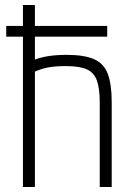

<svg xmlns="http://www.w3.org/2000/svg" viewBox="-20 -750 540 770"><path d="M5 -603V-646H410V-603ZM380 -338Q380 -397 368 -428.5Q356 -460 327 -472.5Q298 -485 243 -485Q216 -485 192.5 -482.5Q169 -480 148 -473.5Q127 -467 104 -455L97 -502Q130 -517 165.5 -523.5Q201 -530 247 -530Q317 -530 356.5 -513Q396 -496 412 -454.5Q428 -413 428 -340V0H380ZM72 0V-730H120V0Z"/></svg>

Font: M PLUS Code Latin Light
Style: Regular
Weight: 300
Designer: Coji Morishita
Foundry: UNDERFOREST DESIGN
Version: Version 1.002; ttfautohint (v1.8.3)